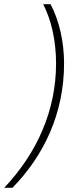

<svg xmlns="http://www.w3.org/2000/svg" viewBox="-87 -733 356 911"><path d="M-67 158H-28C121 6 217 -195 217 -432C217 -537 193 -637 153 -713H118C158 -635 179 -536 179 -432C179 -209 89 -7 -67 158Z"/></svg>

Font: Noto Sans SemiCondensed ExtraLight
Style: Italic
Weight: 200
Width: 4
Italic angle: -12°
Designer: Monotype Design Team
Foundry: Monotype Imaging Inc.
Version: Version 2.013